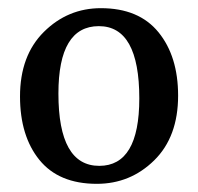

<svg xmlns="http://www.w3.org/2000/svg" viewBox="-20 -442 485 470"><path d="M223 -36Q321 -36 321 -201Q321 -378 222 -378Q123 -378 123 -213Q123 -36 223 -36ZM29 -206Q29 -306 87.5 -364Q146 -422 227 -422Q320 -422 368 -363Q416 -304 416 -208Q416 -107 357.5 -49.5Q299 8 217 8Q124 8 76.5 -50.5Q29 -109 29 -206Z"/></svg>

Font: Aikya Medium
Style: Regular
Weight: 500
Designer: Neelakash Kshetrimayum (Latin subset based on Merriweather by Eben Sorkin)
Foundry: Brand New Type
Version: Version 1.00 b005